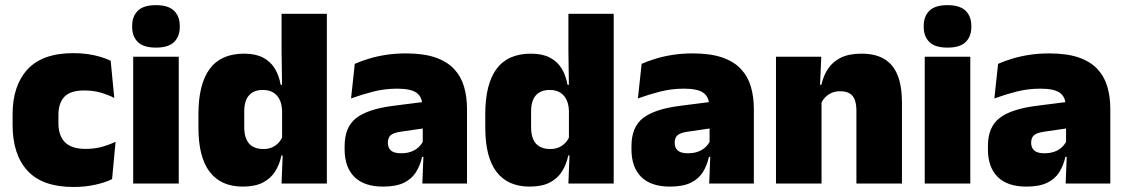

<svg xmlns="http://www.w3.org/2000/svg" viewBox="-20 -713 4374 746"><path d="M265.5 13.5Q145 13.5 87 -49.5Q29 -112.5 29 -227V-269.5Q29 -380.5 87 -443.5Q145 -506.5 265 -506.5Q294.5 -506.5 321 -502.8Q347.5 -499 370 -492.2Q392.5 -485.5 410 -477L424 -332.5Q399.5 -345 371 -353.2Q342.5 -361.5 307.5 -361.5Q253.5 -361.5 230.2 -337Q207 -312.5 207 -266.5V-234Q207 -186 232.5 -160.2Q258 -134.5 312.5 -134.5Q346.5 -134.5 374.2 -142Q402 -149.5 429 -162L415.5 -17Q388 -3.5 349 5Q310 13.5 265.5 13.5Z M497.5 0V-492.5H674.5V0ZM586 -528Q537.5 -528 515.5 -549.8Q493.5 -571.5 493.5 -608.5V-612.5Q493.5 -649.5 515.5 -671.2Q537.5 -693 586 -693Q634 -693 656.2 -671.2Q678.5 -649.5 678.5 -612.5V-608.5Q678.5 -571 656.2 -549.5Q634 -528 586 -528Z M923.5 12Q838.5 12 794.8 -45.2Q751 -102.5 751 -217V-269.5Q751 -386 794.8 -445.2Q838.5 -504.5 928.5 -504.5Q972.5 -504.5 1001.5 -489.5Q1030.5 -474.5 1047.2 -447.5Q1064 -420.5 1070.5 -383.5H1116L1076 -281Q1075.5 -307 1066.8 -325.2Q1058 -343.5 1041.8 -353.5Q1025.5 -363.5 1001.5 -363.5Q966 -363.5 947.5 -342.5Q929 -321.5 929 -279.5V-219Q929 -176.5 947.8 -155.2Q966.5 -134 1004 -134Q1022.5 -134 1037.2 -140.5Q1052 -147 1062.5 -158.5Q1073 -170 1079 -185L1122.5 -109H1073.5Q1066.5 -75 1049.5 -47.5Q1032.5 -20 1002 -4Q971.5 12 923.5 12ZM1074 0 1079 -128.5 1076 -153V-350V-372.5L1074 -517V-659.5H1250V0Z M1621 0 1626 -126 1622.5 -130.5V-283.5L1621 -301.5Q1621 -336 1598.8 -352.2Q1576.5 -368.5 1523 -368.5Q1474.5 -368.5 1429.8 -357Q1385 -345.5 1344 -330.5L1358.5 -465Q1383.5 -476 1414 -485.2Q1444.5 -494.5 1480.5 -500Q1516.5 -505.5 1557 -505.5Q1625.5 -505.5 1671.2 -489.8Q1717 -474 1744 -445.2Q1771 -416.5 1782.8 -377Q1794.5 -337.5 1794.5 -290V0ZM1468.5 12Q1394.5 12 1356.8 -25.8Q1319 -63.5 1319 -133V-145.5Q1319 -219.5 1364.2 -254.5Q1409.5 -289.5 1509 -302L1634.5 -318L1645 -217L1538.5 -201.5Q1509.5 -197.5 1498.2 -187.8Q1487 -178 1487 -159V-157Q1487 -139.5 1498.8 -128.5Q1510.5 -117.5 1538 -117.5Q1561 -117.5 1577.8 -123.8Q1594.5 -130 1605.8 -140.5Q1617 -151 1623.5 -163.5L1648.5 -103.5H1620Q1612.5 -70 1596.2 -44Q1580 -18 1549.5 -3Q1519 12 1468.5 12Z M2038 12Q1953 12 1909.2 -45.2Q1865.5 -102.5 1865.5 -217V-269.5Q1865.5 -386 1909.2 -445.2Q1953 -504.5 2043 -504.5Q2087 -504.5 2116 -489.5Q2145 -474.5 2161.8 -447.5Q2178.5 -420.5 2185 -383.5H2230.5L2190.5 -281Q2190 -307 2181.2 -325.2Q2172.5 -343.5 2156.2 -353.5Q2140 -363.5 2116 -363.5Q2080.5 -363.5 2062 -342.5Q2043.5 -321.5 2043.5 -279.5V-219Q2043.5 -176.5 2062.2 -155.2Q2081 -134 2118.5 -134Q2137 -134 2151.8 -140.5Q2166.5 -147 2177 -158.5Q2187.5 -170 2193.5 -185L2237 -109H2188Q2181 -75 2164 -47.5Q2147 -20 2116.5 -4Q2086 12 2038 12ZM2188.5 0 2193.5 -128.5 2190.5 -153V-350V-372.5L2188.5 -517V-659.5H2364.5V0Z M2735.5 0 2740.5 -126 2737 -130.5V-283.5L2735.5 -301.5Q2735.5 -336 2713.2 -352.2Q2691 -368.5 2637.5 -368.5Q2589 -368.5 2544.2 -357Q2499.5 -345.5 2458.5 -330.5L2473 -465Q2498 -476 2528.5 -485.2Q2559 -494.5 2595 -500Q2631 -505.5 2671.5 -505.5Q2740 -505.5 2785.8 -489.8Q2831.5 -474 2858.5 -445.2Q2885.5 -416.5 2897.2 -377Q2909 -337.5 2909 -290V0ZM2583 12Q2509 12 2471.2 -25.8Q2433.5 -63.5 2433.5 -133V-145.5Q2433.5 -219.5 2478.8 -254.5Q2524 -289.5 2623.5 -302L2749 -318L2759.5 -217L2653 -201.5Q2624 -197.5 2612.8 -187.8Q2601.5 -178 2601.5 -159V-157Q2601.5 -139.5 2613.2 -128.5Q2625 -117.5 2652.5 -117.5Q2675.5 -117.5 2692.2 -123.8Q2709 -130 2720.2 -140.5Q2731.5 -151 2738 -163.5L2763 -103.5H2734.5Q2727 -70 2710.8 -44Q2694.5 -18 2664 -3Q2633.5 12 2583 12Z M3307.5 0V-283Q3307.5 -306.5 3301.8 -323.5Q3296 -340.5 3282 -349.5Q3268 -358.5 3244 -358.5Q3225.5 -358.5 3211 -352Q3196.5 -345.5 3186.2 -334.8Q3176 -324 3170 -310.5L3143 -383.5H3171.5Q3179 -418 3196.8 -445.2Q3214.5 -472.5 3246.2 -488.5Q3278 -504.5 3327.5 -504.5Q3381.5 -504.5 3416.2 -483.5Q3451 -462.5 3467.8 -420.2Q3484.5 -378 3484.5 -313.5V0ZM2995 0V-492.5H3171L3165.5 -366L3172 -348V0Z M3573 0V-492.5H3750V0ZM3661.5 -528Q3613 -528 3591 -549.8Q3569 -571.5 3569 -608.5V-612.5Q3569 -649.5 3591 -671.2Q3613 -693 3661.5 -693Q3709.5 -693 3731.8 -671.2Q3754 -649.5 3754 -612.5V-608.5Q3754 -571 3731.8 -549.5Q3709.5 -528 3661.5 -528Z M4120.5 0 4125.5 -126 4122 -130.5V-283.5L4120.5 -301.5Q4120.5 -336 4098.2 -352.2Q4076 -368.5 4022.5 -368.5Q3974 -368.5 3929.2 -357Q3884.5 -345.5 3843.5 -330.5L3858 -465Q3883 -476 3913.5 -485.2Q3944 -494.5 3980 -500Q4016 -505.5 4056.5 -505.5Q4125 -505.5 4170.8 -489.8Q4216.5 -474 4243.5 -445.2Q4270.5 -416.5 4282.2 -377Q4294 -337.5 4294 -290V0ZM3968 12Q3894 12 3856.2 -25.8Q3818.5 -63.5 3818.5 -133V-145.5Q3818.5 -219.5 3863.8 -254.5Q3909 -289.5 4008.5 -302L4134 -318L4144.5 -217L4038 -201.5Q4009 -197.5 3997.8 -187.8Q3986.5 -178 3986.5 -159V-157Q3986.5 -139.5 3998.2 -128.5Q4010 -117.5 4037.5 -117.5Q4060.5 -117.5 4077.2 -123.8Q4094 -130 4105.2 -140.5Q4116.5 -151 4123 -163.5L4148 -103.5H4119.5Q4112 -70 4095.8 -44Q4079.5 -18 4049 -3Q4018.5 12 3968 12Z"/></svg>

Font: Anek Bangla Medium ExtraBold
Style: Regular
Weight: 800
Version: Version 1.003